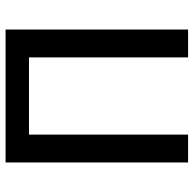

<svg xmlns="http://www.w3.org/2000/svg" viewBox="-23 -672 695 689"><g transform="rotate(-90 324.5 -327.5)"><path d="M86 0V-655H563V0H463V-571H186V0Z"/></g></svg>

Font: UmiuVSE Medium
Style: Regular
Weight: 500
Designer: Paul D. Hunt
Foundry: Adobe
Version: Version 3.046;September 5, 2023;FontCreator 14.0.0.2901 64-b